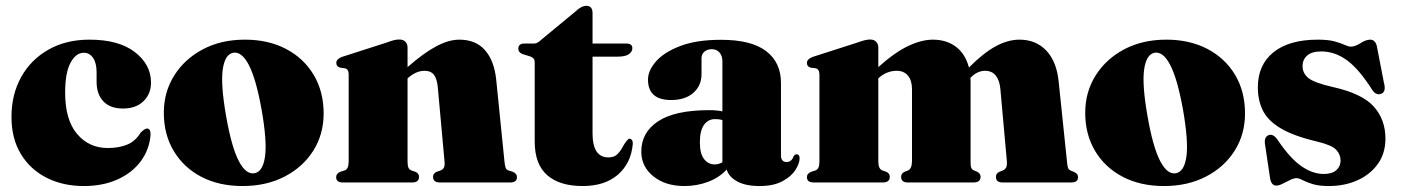

<svg xmlns="http://www.w3.org/2000/svg" viewBox="-20 -612 4698 644"><path d="M486.5 -335Q486.5 -297 461.2 -272.5Q436 -248 392.5 -248Q349.5 -248 326.8 -272Q304 -296 304 -337.5V-369.5Q304 -400.5 292.2 -417.8Q280.5 -435 261 -435Q234.5 -435 216.5 -401.5Q198.5 -368 198.5 -301.5Q198.5 -210 238.5 -162.8Q278.5 -115.5 341.5 -115.5Q379 -115.5 406.8 -127Q434.5 -138.5 452 -167.5Q466 -181 473.5 -181Q485.5 -180.5 485 -159.5Q481 -110 452.2 -71.2Q423.5 -32.5 374.5 -10.2Q325.5 12 261 12Q191.5 12 136.8 -15.5Q82 -43 50.2 -95Q18.5 -147 18.5 -220Q18.5 -295 51 -353.5Q83.5 -412 142.5 -445.5Q201.5 -479 280 -479Q378.5 -479 432.5 -437.2Q486.5 -395.5 486.5 -335Z M801.5 -479Q880 -479 939.5 -447.8Q999 -416.5 1032.2 -360.8Q1065.5 -305 1065.5 -231.5Q1065.5 -161.5 1030.8 -106.5Q996 -51.5 934.8 -19.8Q873.5 12 793.5 12Q714.5 12 655.2 -19Q596 -50 562.8 -105.5Q529.5 -161 529.5 -233.5Q529.5 -303.5 564.5 -359Q599.5 -414.5 660.8 -446.8Q722 -479 801.5 -479ZM834 -31Q862 -36.5 869 -87.5Q876 -138.5 857.5 -244Q839 -347 814.8 -393.8Q790.5 -440.5 761.5 -435Q734 -429 727 -378.2Q720 -327.5 738.5 -222Q756.5 -119 780.8 -72.2Q805 -25.5 834 -31Z M1347 -452.5V-387Q1402 -435 1443.8 -457Q1485.5 -479 1520.5 -479Q1576 -479 1607 -443.5Q1638 -408 1644.5 -343.5L1672 -71Q1673.5 -56.5 1675.8 -49.8Q1678 -43 1685 -40.5L1699.5 -36Q1714 -30 1714 -18Q1714 0 1691.5 0H1455.5Q1432.5 0 1432.5 -19Q1432.5 -30 1444 -35.5L1458.5 -40.5Q1465.5 -43.5 1469 -50Q1472.5 -56.5 1471 -71L1448.5 -318.5Q1446 -347 1435.8 -360.8Q1425.5 -374.5 1403.5 -374.5Q1376 -374.5 1348.5 -350.5L1347 -349V-71Q1347 -56.5 1349.8 -50Q1352.5 -43.5 1359.5 -40.5L1374 -35.5Q1385.5 -30 1385.5 -19Q1385.5 0 1362.5 0H1130Q1107.5 0 1107.5 -18Q1107.5 -30 1122 -36L1136.5 -40.5Q1149.5 -45 1149.5 -71V-362.5Q1149.5 -380.5 1136.5 -383L1121.5 -385Q1108 -388.5 1108 -401.5Q1108 -413.5 1126.5 -421L1274.5 -468.5Q1291 -474.5 1300.2 -477Q1309.5 -479.5 1319 -479.5Q1332.5 -479.5 1339.8 -472Q1347 -464.5 1347 -452.5Z M1759 -422.5 1733 -430.5Q1718.5 -436 1718.5 -448.5Q1718.5 -466 1739 -466H1772.5Q1782.5 -466 1797 -480L1908.5 -572Q1929.5 -592.5 1947 -592.5Q1967.5 -592.5 1967.5 -567.5V-466H2080.5Q2101 -466 2101 -450.5Q2101 -438.5 2089.2 -430.2Q2077.5 -422 2051.5 -422H1967.5V-164.5Q1967.5 -84 2021 -84Q2040 -84 2050.8 -94.8Q2061.5 -105.5 2069.2 -120.2Q2077 -135 2088 -146Q2093.5 -148 2098 -144.2Q2102.5 -140.5 2102.5 -129.5Q2097 -65 2053 -26.5Q2009 12 1934.5 12Q1856.5 12 1815 -24.8Q1773.5 -61.5 1773.5 -137V-401Q1773.5 -411 1770 -415.2Q1766.5 -419.5 1759 -422.5Z M2131 -103.5Q2131 -168 2187.5 -205.2Q2244 -242.5 2359 -242.5Q2384.5 -242.5 2403 -238.5V-406.5Q2403 -425 2393.2 -436Q2383.5 -447 2367.5 -447Q2352.5 -447 2342.8 -438.8Q2333 -430.5 2333 -416.5V-363Q2333 -325 2305.8 -300.8Q2278.5 -276.5 2231 -276.5Q2153.5 -276.5 2153.5 -345Q2153.5 -375.5 2180.5 -406.2Q2207.5 -437 2262 -457.8Q2316.5 -478.5 2398.5 -478.5Q2500 -478.5 2549.8 -440.5Q2599.5 -402.5 2599.5 -334V-91.5Q2599.5 -68.5 2618.5 -68.5Q2635 -68.5 2642 -88Q2646 -94.5 2652 -94.5Q2662 -94.5 2662 -81Q2662 -64 2648 -42Q2634 -20 2604.2 -4Q2574.5 12 2527.5 12Q2480.5 12 2452.2 -3.8Q2424 -19.5 2417.5 -43.5Q2393 -16.5 2355.2 -2.2Q2317.5 12 2276 12Q2211.5 12 2171.2 -20.8Q2131 -53.5 2131 -103.5ZM2327.5 -135Q2327.5 -96.5 2341.5 -78.5Q2355.5 -60.5 2377.5 -60.5Q2390 -60.5 2403 -67.5V-209.5Q2392.5 -212.5 2378.5 -212.5Q2355 -212.5 2341.2 -193Q2327.5 -173.5 2327.5 -135Z M2926 -452V-387Q2982 -437 3026.8 -458Q3071.5 -479 3109 -479Q3155 -479 3186.8 -454.8Q3218.5 -430.5 3230 -385.5Q3278 -434 3319.2 -456.5Q3360.5 -479 3399.5 -479Q3455 -479 3489.8 -442Q3524.5 -405 3531 -337.5L3559 -68.5Q3560 -54.5 3562.5 -48.5Q3565 -42.5 3571 -40L3582 -35.5Q3596 -29.5 3596 -18Q3596 0 3573.5 0H3343Q3320.5 0 3320.5 -19Q3320.5 -30 3331.5 -35.5L3343 -40Q3351 -43 3354.8 -50.5Q3358.5 -58 3357 -73.5L3335.5 -312.5Q3333 -342 3320.2 -358.2Q3307.5 -374.5 3284 -374.5Q3258 -374.5 3236 -352L3235 -350.5Q3235.5 -344.5 3235.5 -338V-67.5Q3235.5 -54 3238 -48.5Q3240.5 -43 3246.5 -40.5L3257.5 -36Q3269 -30 3269 -19Q3269 0 3245 0H3025Q3002.5 0 3002.5 -19Q3002.5 -30 3013.5 -35.5L3025 -40Q3039 -45.5 3039 -73V-312.5Q3039 -342 3025.5 -358.2Q3012 -374.5 2988 -374.5Q2954 -374.5 2927.5 -350.5L2926 -349V-70.5Q2926 -46 2939 -40.5L2953.5 -35.5Q2964.5 -30 2964.5 -19Q2964.5 0 2941 0H2709.5Q2686.5 0 2686.5 -18Q2686.5 -30 2701.5 -36L2715.5 -40.5Q2728.5 -45 2728.5 -69.5V-361.5Q2728.5 -380.5 2715.5 -383L2699.5 -385Q2686.5 -388.5 2686.5 -401Q2686.5 -413.5 2705.5 -421L2853.5 -468.5Q2883 -479.5 2898 -479.5Q2912 -479.5 2919 -471.8Q2926 -464 2926 -452Z M3892 -479Q3970.5 -479 4030 -447.8Q4089.5 -416.5 4122.8 -360.8Q4156 -305 4156 -231.5Q4156 -161.5 4121.2 -106.5Q4086.5 -51.5 4025.2 -19.8Q3964 12 3884 12Q3805 12 3745.8 -19Q3686.5 -50 3653.2 -105.5Q3620 -161 3620 -233.5Q3620 -303.5 3655 -359Q3690 -414.5 3751.2 -446.8Q3812.5 -479 3892 -479ZM3924.5 -31Q3952.5 -36.5 3959.5 -87.5Q3966.5 -138.5 3948 -244Q3929.5 -347 3905.2 -393.8Q3881 -440.5 3852 -435Q3824.5 -429 3817.5 -378.2Q3810.5 -327.5 3829 -222Q3847 -119 3871.2 -72.2Q3895.5 -25.5 3924.5 -31Z M4420 -28.5Q4448 -28.5 4462.2 -41.2Q4476.5 -54 4476.5 -73.5Q4476.5 -93.5 4462.2 -109.2Q4448 -125 4398.5 -137Q4318 -156 4275 -182Q4232 -208 4215.5 -242Q4199 -276 4199 -318.5Q4199 -394.5 4251.5 -436.8Q4304 -479 4400.5 -479Q4435.5 -479 4457 -473Q4478.5 -467 4491 -461.2Q4503.5 -455.5 4511 -455.5Q4525 -455.5 4543.2 -467.2Q4561.5 -479 4576.5 -479Q4583 -479 4588.8 -474.5Q4594.5 -470 4598 -458L4621.5 -336.5Q4630.5 -304 4613 -297.5Q4596 -291 4583 -310Q4538 -381 4497.5 -410.2Q4457 -439.5 4411.5 -439.5Q4380.5 -439.5 4364.8 -426Q4349 -412.5 4349 -390Q4349 -366.5 4368.2 -350.5Q4387.5 -334.5 4451 -320Q4549.5 -298 4588.2 -254.2Q4627 -210.5 4627 -147Q4627 -98 4601.8 -62.5Q4576.5 -27 4533.5 -7.5Q4490.5 12 4437 12Q4404 12 4383 5.5Q4362 -1 4349.2 -7.8Q4336.5 -14.5 4328.5 -14.5Q4319.5 -14.5 4307 -8.2Q4294.5 -2 4282.2 4.2Q4270 10.5 4261 10.5Q4244 10.5 4240 -14.5L4224 -121.5Q4221 -138 4223.5 -146.2Q4226 -154.5 4234.5 -158.5Q4249.5 -165 4265 -143.5Q4306.5 -81.5 4344.5 -55Q4382.5 -28.5 4420 -28.5Z"/></svg>

Font: Fraunces 72pt Black
Style: Regular
Weight: 900
Version: Version 1.000;[0bf87f6ff]